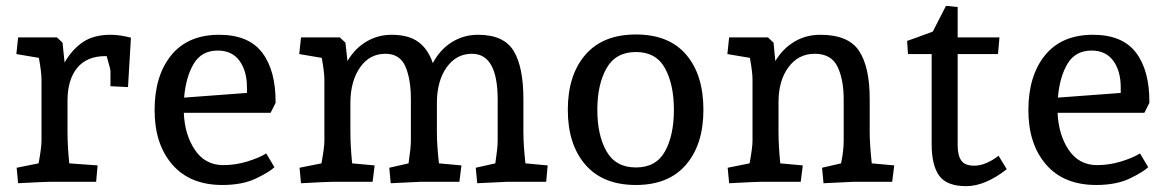

<svg xmlns="http://www.w3.org/2000/svg" viewBox="-20 -622 3998 657"><path d="M37 -48 112 -63Q122 -117 122 -140V-350Q122 -375 113 -424L36 -437L42 -494H175L194 -476L201 -408Q226 -452 263 -477.5Q300 -503 359 -503Q390 -503 428 -493L418 -324L358 -327V-379Q358 -385 345 -430H341Q277 -430 244 -389.5Q211 -349 211 -277V-170Q211 -123 217 -63L314 -56L309 0H154Q135 0 42 5Z M509 -245Q509 -363 566 -433Q623 -503 730 -503Q831 -503 877.5 -441.5Q924 -380 923 -270L906 -236H609Q612 -161 647 -109Q682 -57 744 -57Q786 -57 826.5 -69.5Q867 -82 891 -97L919 -50Q903 -34 856.5 -11.5Q810 11 741 11Q630 11 569.5 -59Q509 -129 509 -245ZM825 -304V-323Q825 -379 799.5 -414Q774 -449 725 -449Q670 -449 643 -404Q616 -359 610 -288Z M1608 -48 1675 -63Q1683 -117 1683 -140V-281Q1683 -438 1595 -438Q1542 -438 1509 -392.5Q1476 -347 1475 -273V-170Q1475 -126 1482 -63L1559 -56L1552 0H1421L1317 5L1312 -48L1378 -63Q1386 -117 1386 -140V-281Q1386 -352 1367 -395Q1348 -438 1299 -438Q1245 -438 1212.5 -392Q1180 -346 1179 -273V-170Q1179 -123 1185 -63L1262 -56L1255 0H1122Q1103 0 1010 5L1005 -48L1080 -63Q1090 -117 1090 -140V-350Q1090 -375 1081 -424L1004 -437L1010 -494H1143L1162 -476L1169 -413Q1194 -456 1233.5 -479.5Q1273 -503 1320 -503Q1378 -503 1411.5 -478.5Q1445 -454 1461 -406Q1486 -453 1526.5 -478Q1567 -503 1616 -503Q1704 -503 1737.5 -448Q1771 -393 1771 -283V-170Q1771 -126 1778 -63L1854 -56L1849 0H1717L1613 5Z M1923 -246Q1923 -365 1983 -434.5Q2043 -504 2156 -504Q2269 -504 2328 -435Q2387 -366 2387 -246Q2387 -128 2327.5 -58.5Q2268 11 2156 11Q2043 11 1983 -58.5Q1923 -128 1923 -246ZM2286 -246Q2286 -333 2255.5 -388.5Q2225 -444 2156 -444Q2087 -444 2055.5 -388.5Q2024 -333 2024 -246Q2024 -159 2055.5 -104Q2087 -49 2156 -49Q2225 -49 2255.5 -104Q2286 -159 2286 -246Z M2470 -48 2545 -63Q2555 -117 2555 -140V-350Q2555 -375 2546 -424L2469 -437L2475 -494H2608L2627 -476L2633 -413Q2659 -456 2698.5 -479.5Q2738 -503 2787 -503Q2883 -503 2919.5 -448Q2956 -393 2956 -283V-170Q2956 -131 2963 -63L3040 -56L3033 0H2902Q2850 3 2798 5L2793 -48L2858 -63Q2867 -106 2867 -140V-281Q2867 -351 2845.5 -394.5Q2824 -438 2768 -438Q2712 -438 2678 -392Q2644 -346 2644 -273V-170Q2644 -123 2650 -63L2727 -56L2720 0H2587Q2568 0 2475 5Z M3168 -129V-437H3087L3084 -482L3118 -494L3172 -514L3217 -602L3257 -598V-494H3400L3395 -437H3257V-125Q3257 -90 3269.5 -72.5Q3282 -55 3314 -55Q3334 -55 3356 -64.5Q3378 -74 3397 -89L3425 -43Q3351 15 3286 15Q3220 15 3194 -20.5Q3168 -56 3168 -129Z M3499 -245Q3499 -363 3556 -433Q3613 -503 3720 -503Q3821 -503 3867.5 -441.5Q3914 -380 3913 -270L3896 -236H3599Q3602 -161 3637 -109Q3672 -57 3734 -57Q3776 -57 3816.5 -69.5Q3857 -82 3881 -97L3909 -50Q3893 -34 3846.5 -11.5Q3800 11 3731 11Q3620 11 3559.5 -59Q3499 -129 3499 -245ZM3815 -304V-323Q3815 -379 3789.5 -414Q3764 -449 3715 -449Q3660 -449 3633 -404Q3606 -359 3600 -288Z"/></svg>

Font: Andada Pro Medium
Style: Regular
Weight: 500
Designer: Carolina Giovagnoli
Foundry: Huerta Tipografica
Version: Version 3.005; ttfautohint (v1.8.4)